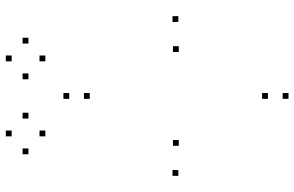

<svg xmlns="http://www.w3.org/2000/svg" viewBox="-196 -794 1012 660"><g transform="rotate(-90 310.0 -464.0)"><path d="M584.5 -357V-377H564.5V-357ZM320.2 -732V-752H300.2V-732ZM55.5 -357V-377H35.5V-357ZM320.2 21.7V1.7H300.2V21.7ZM158.7 -355.5V-375.5H138.7V-355.5ZM320.2 -661.5V-681.5H300.2V-661.5ZM481.3 -355.5V-375.5H461.3V-355.5ZM320.2 -49V-69H300.2V-49ZM252.5 -872.3V-892.3H232.5V-872.3ZM191.3 -930V-950H171.3V-930ZM129.7 -872.3V-892.3H109.7V-872.3ZM191.3 -814.2V-834.2H171.3V-814.2ZM510.3 -872.3V-892.3H490.3V-872.3ZM449.2 -930V-950H429.2V-930ZM387.5 -872.3V-892.3H367.5V-872.3ZM449.2 -814.2V-834.2H429.2V-814.2Z"/></g></svg>

Font: Monaspace Xenon Dots Var
Style: Regular
Weight: 400
Designer: Riley Cran and the Lettermatic Team
Version: Version 1.100 (Monaspace Xenon Dots)